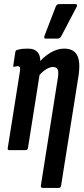

<svg xmlns="http://www.w3.org/2000/svg" viewBox="-20 -735 412 940"><path d="M190 185Q179 185 180 174L263 -352Q268 -382 262.5 -394.5Q257 -407 239 -407Q224 -407 205.5 -395.5Q187 -384 168 -362L162 -420Q193 -457 227 -477Q261 -497 294 -497Q340 -497 357.5 -465Q375 -433 364 -361L279 174Q278 185 267 185ZM25 0Q16 0 18 -11L77 -382Q80 -400 77.5 -405.5Q75 -411 66 -411Q62 -411 58 -410Q54 -409 50 -408Q43 -407 45 -414L55 -480Q56 -486 58.5 -488Q61 -490 66 -491Q79 -495 91.5 -496Q104 -497 117 -497Q152 -497 167 -475.5Q182 -454 175 -411L173 -399L176 -383L117 -11Q115 0 106 0ZM204 -546Q198 -546 197 -550Q196 -554 198 -560L253 -703Q256 -710 260.5 -712.5Q265 -715 271 -715H349Q356 -715 357 -710.5Q358 -706 355 -701L280 -558Q274 -546 261 -546Z"/></svg>

Font: Sofia Sans Extra Condensed
Style: Bold Italic
Weight: 700
Italic angle: -9°
Designer: Botio Nikoltchev, Ani Petrova
Foundry: lettersoup
Version: Version 4.101